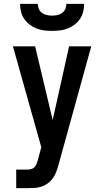

<svg xmlns="http://www.w3.org/2000/svg" viewBox="-20 -760 540 995"><path d="M64 215V119H121Q131 119 141 116.5Q151 114 158.5 106.5Q166 99 169.5 89.5Q173 80 176 70L194 3L47 -520H162L253 -138L338 -520H453L283 95Q278 113 271.5 130.5Q265 148 254 163.5Q243 179 228 190Q213 201 195 207Q177 213 158.5 214Q140 215 121 215ZM250 -600Q229 -600 208.5 -602.5Q188 -605 169 -612.5Q150 -620 133.5 -632.5Q117 -645 105.5 -662Q94 -679 89 -699Q84 -719 84 -740H176Q176 -726 181.5 -713.5Q187 -701 198 -693Q209 -685 222.5 -682Q236 -679 250 -679Q264 -679 277.5 -682Q291 -685 302 -693Q313 -701 318.5 -713.5Q324 -726 324 -740H416Q416 -719 411 -699Q406 -679 394.5 -662Q383 -645 366.5 -632.5Q350 -620 331 -612.5Q312 -605 291.5 -602.5Q271 -600 250 -600Z"/></svg>

Font: Moesevka
Style: Bold
Weight: 700
Monospace: yes
Designer: Belleve Invis
Foundry: Belleve Invis
Version: Version 32.5.0; ttfautohint (v1.8.4)